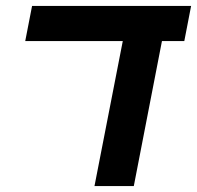

<svg xmlns="http://www.w3.org/2000/svg" viewBox="-20 -626 663 646"><path d="M524.9 -487.8 430.2 0H297.9L393.1 -487.8H64.9L87.9 -606H623L600.1 -487.8Z"/></svg>

Font: Arimo
Style: Bold Italic
Weight: 700
Italic angle: -12°
Designer: Steve Matteson
Foundry: Monotype Imaging Inc.
Version: Version 1.33